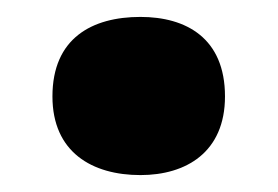

<svg xmlns="http://www.w3.org/2000/svg" viewBox="-20 -467 329 227"><path d="M42 -353C42 -287 89 -260 146 -260C200 -260 246 -287 246 -353C246 -422 200 -447 146 -447C89 -447 42 -422 42 -353Z"/></svg>

Font: Noto Sans Bengali Black
Style: Regular
Weight: 900
Designer: Jelle Bosma - Monotype Design Team
Foundry: Monotype Imaging Inc.
Version: Version 2.003